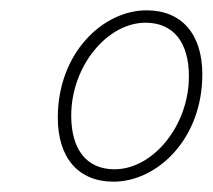

<svg xmlns="http://www.w3.org/2000/svg" viewBox="-20 -754 412 372"><path d="M200 -402C284 -402 372 -484 372 -610C372 -688 332 -734 264 -734C180 -734 92 -652 92 -526C92 -448 132 -402 200 -402ZM202 -426C148 -426 118 -464 118 -530C118 -626 188 -710 262 -710C316 -710 346 -672 346 -606C346 -510 276 -426 202 -426Z"/></svg>

Font: Source Sans Pro ExtraLight
Style: Italic
Weight: 200
Italic angle: -11°
Designer: Paul D. Hunt
Foundry: Adobe Systems Incorporated
Version: Version 3.006;hotconv 1.0.111;makeotfexe 2.5.65597